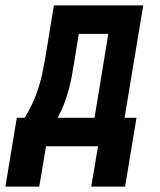

<svg xmlns="http://www.w3.org/2000/svg" viewBox="-72 -540 592 709"><path d="M73 149H-52L-10 -105H19Q35 -130 47.5 -157.5Q60 -185 69 -212.5Q78 -240 84 -268.5Q90 -297 95 -325L127 -520H457L388 -105H432L390 149H265L290 0H98ZM277 -105 328 -415H219L202 -310Q198 -284 193 -258Q188 -232 181 -206Q174 -180 164 -154.5Q154 -129 141 -105Z"/></svg>

Font: Iosevka Extrabold Oblique
Style: Regular
Weight: 800
Italic angle: -9°
Monospace: yes
Designer: Belleve Invis
Foundry: Belleve Invis
Version: Version 32.5.0; ttfautohint (v1.8.4)